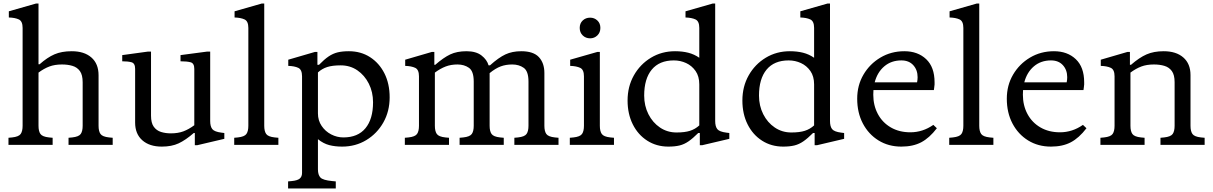

<svg xmlns="http://www.w3.org/2000/svg" viewBox="-20 -820 6866 1087"><path d="M28 0V-40L49 -42Q86 -46 97 -61.5Q108 -77 108 -108V-662Q108 -700 86.5 -710Q65 -720 30 -721V-756L184 -800H198V-456H204Q248 -495 288.5 -512.5Q329 -530 386 -530Q457 -530 497.5 -494.5Q538 -459 538 -394V-108Q538 -77 549 -61.5Q560 -46 597 -42L618 -40V0H368V-40L389 -42Q426 -46 437 -61.5Q448 -77 448 -108V-354Q448 -396 432.5 -417.5Q417 -439 390.5 -447Q364 -455 331 -455Q290 -455 259.5 -443.5Q229 -432 198 -409V-108Q198 -77 209 -61.5Q220 -46 257 -42L278 -40V0Z M896 10Q826 10 785.5 -26Q745 -62 745 -126V-430Q745 -462 724.5 -467.5Q704 -473 672 -473V-508L818 -528H835V-165Q835 -124 850.5 -102.5Q866 -81 891.5 -73Q917 -65 947 -65Q988 -65 1018.5 -76.5Q1049 -88 1080 -111V-430Q1080 -462 1059 -467.5Q1038 -473 1002 -473V-508L1153 -528H1170V-135Q1170 -104 1182 -89Q1194 -74 1234 -69L1250 -67V-34L1097 2H1083V-67H1077Q1031 -27 991.5 -8.5Q952 10 896 10Z M1306 0V-40L1327 -42Q1364 -46 1375 -61.5Q1386 -77 1386 -108V-662Q1386 -700 1364.5 -710Q1343 -720 1308 -721V-756L1462 -800H1476V-108Q1476 -77 1487 -61.5Q1498 -46 1535 -42L1556 -40V0Z M1611 247V207L1632 205Q1664 202 1677 191Q1690 180 1690 159V-388Q1690 -426 1668.5 -436Q1647 -446 1612 -447V-482L1763 -526H1777V-453H1786Q1816 -484 1840.5 -500.5Q1865 -517 1891.5 -523.5Q1918 -530 1955 -530Q2023 -530 2075 -496.5Q2127 -463 2156.5 -404.5Q2186 -346 2186 -269Q2186 -190 2150.5 -127Q2115 -64 2054 -27Q1993 10 1917 10Q1877 10 1844 1.5Q1811 -7 1780 -32V139Q1780 170 1794 185Q1808 200 1860 205L1881 207V247ZM1924 -42Q2006 -42 2049 -94Q2092 -146 2092 -241Q2092 -299 2068 -346.5Q2044 -394 2003 -422Q1962 -450 1909 -450Q1862 -450 1832.5 -440.5Q1803 -431 1780 -410V-178Q1780 -138 1801 -107Q1822 -76 1855 -59Q1888 -42 1924 -42Z M2272 0V-40L2293 -42Q2330 -46 2341 -61.5Q2352 -77 2352 -108V-388Q2352 -426 2330.5 -436Q2309 -446 2274 -447V-482L2425 -526H2439V-453H2444Q2491 -494 2529 -512Q2567 -530 2621 -530Q2675 -530 2706 -506Q2737 -482 2746 -450H2754Q2803 -494 2841.5 -512Q2880 -530 2931 -530Q3000 -530 3031 -496.5Q3062 -463 3062 -407V-108Q3062 -77 3073 -61.5Q3084 -46 3121 -42L3142 -40V0H2892V-40L2913 -42Q2950 -46 2961 -61.5Q2972 -77 2972 -108V-358Q2972 -417 2945 -436Q2918 -455 2880 -455Q2844 -455 2814.5 -444Q2785 -433 2752 -406V-108Q2752 -77 2763 -61.5Q2774 -46 2811 -42L2832 -40V0H2582V-40L2603 -42Q2640 -46 2651 -61.5Q2662 -77 2662 -108V-358Q2662 -417 2635 -436Q2608 -455 2570 -455Q2533 -455 2503 -443.5Q2473 -432 2442 -409V-108Q2442 -77 2453 -61.5Q2464 -46 2501 -42L2522 -40V0Z M3206 0V-40L3227 -42Q3264 -46 3275 -61.5Q3286 -77 3286 -108V-388Q3286 -426 3264.5 -436Q3243 -446 3208 -447V-482L3362 -526H3376V-108Q3376 -77 3387 -61.5Q3398 -46 3435 -42L3456 -40V0ZM3321 -603Q3296 -603 3279 -619.5Q3262 -636 3262 -662Q3262 -688 3279 -704Q3296 -720 3321 -720Q3345 -720 3362 -704Q3379 -688 3379 -662Q3379 -636 3362 -619.5Q3345 -603 3321 -603Z M3764 10Q3697 10 3644.5 -23.5Q3592 -57 3562.5 -116Q3533 -175 3533 -251Q3533 -330 3568.5 -393Q3604 -456 3665 -493Q3726 -530 3802 -530Q3843 -530 3876.5 -521.5Q3910 -513 3939 -493V-662Q3939 -700 3917.5 -710Q3896 -720 3861 -721V-756L4015 -800H4029V-135Q4029 -104 4041 -89Q4053 -74 4093 -69L4109 -67V-34L3956 2H3942V-67H3933Q3903 -37 3878.5 -20Q3854 -3 3827.5 3.5Q3801 10 3764 10ZM3810 -70Q3857 -70 3886.5 -79.5Q3916 -89 3939 -110V-342Q3939 -388 3918 -418Q3897 -448 3864.5 -463Q3832 -478 3795 -478Q3713 -478 3670 -426Q3627 -374 3627 -279Q3627 -221 3651 -173.5Q3675 -126 3716.5 -98Q3758 -70 3810 -70Z M4414 10Q4347 10 4294.5 -23.5Q4242 -57 4212.5 -116Q4183 -175 4183 -251Q4183 -330 4218.5 -393Q4254 -456 4315 -493Q4376 -530 4452 -530Q4493 -530 4526.5 -521.5Q4560 -513 4589 -493V-662Q4589 -700 4567.5 -710Q4546 -720 4511 -721V-756L4665 -800H4679V-135Q4679 -104 4691 -89Q4703 -74 4743 -69L4759 -67V-34L4606 2H4592V-67H4583Q4553 -37 4528.5 -20Q4504 -3 4477.5 3.5Q4451 10 4414 10ZM4460 -70Q4507 -70 4536.5 -79.5Q4566 -89 4589 -110V-342Q4589 -388 4568 -418Q4547 -448 4514.5 -463Q4482 -478 4445 -478Q4363 -478 4320 -426Q4277 -374 4277 -279Q4277 -221 4301 -173.5Q4325 -126 4366.5 -98Q4408 -70 4460 -70Z M5083 10Q5010 10 4953.5 -25Q4897 -60 4865 -121Q4833 -182 4833 -261Q4833 -337 4868.5 -397.5Q4904 -458 4964.5 -494Q5025 -530 5100 -530Q5176 -530 5223.5 -485Q5271 -440 5271 -354Q5271 -348 5271 -341.5Q5271 -335 5269 -324L5267 -310H4925Q4924 -297 4924 -284Q4924 -223 4950 -174.5Q4976 -126 5023.5 -98.5Q5071 -71 5134 -71Q5204 -71 5264 -113L5284 -94Q5242 -39 5195.5 -14.5Q5149 10 5083 10ZM5083 -478Q5026 -478 4986.5 -444.5Q4947 -411 4932 -354H5172Q5175 -369 5175 -383Q5175 -424 5150.5 -451Q5126 -478 5083 -478Z M5354 0V-40L5375 -42Q5412 -46 5423 -61.5Q5434 -77 5434 -108V-662Q5434 -700 5412.5 -710Q5391 -720 5356 -721V-756L5510 -800H5524V-108Q5524 -77 5535 -61.5Q5546 -46 5583 -42L5604 -40V0Z M5930 10Q5857 10 5800.5 -25Q5744 -60 5712 -121Q5680 -182 5680 -261Q5680 -337 5715.5 -397.5Q5751 -458 5811.5 -494Q5872 -530 5947 -530Q6023 -530 6070.5 -485Q6118 -440 6118 -354Q6118 -348 6118 -341.5Q6118 -335 6116 -324L6114 -310H5772Q5771 -297 5771 -284Q5771 -223 5797 -174.5Q5823 -126 5870.5 -98.5Q5918 -71 5981 -71Q6051 -71 6111 -113L6131 -94Q6089 -39 6042.5 -14.5Q5996 10 5930 10ZM5930 -478Q5873 -478 5833.5 -444.5Q5794 -411 5779 -354H6019Q6022 -369 6022 -383Q6022 -424 5997.5 -451Q5973 -478 5930 -478Z M6210 0V-40L6231 -42Q6268 -46 6279 -61.5Q6290 -77 6290 -108V-388Q6290 -426 6268.5 -436Q6247 -446 6212 -447V-482L6363 -526H6377V-453H6383Q6430 -494 6471 -512Q6512 -530 6568 -530Q6639 -530 6679.5 -494.5Q6720 -459 6720 -395V-108Q6720 -77 6731 -61.5Q6742 -46 6779 -42L6800 -40V0H6550V-40L6571 -42Q6608 -46 6619 -61.5Q6630 -77 6630 -108V-355Q6630 -396 6614.5 -417.5Q6599 -439 6572.5 -447Q6546 -455 6513 -455Q6472 -455 6441.5 -443.5Q6411 -432 6380 -409V-108Q6380 -77 6391 -61.5Q6402 -46 6439 -42L6460 -40V0Z"/></svg>

Font: Hedvig Letters Serif 12pt
Style: Regular
Weight: 400
Designer: Alexander Örn & Tor Weibull
Foundry: Kanon Foundry
Version: Version 1.000; ttfautohint (v1.8.4.7-5d5b)